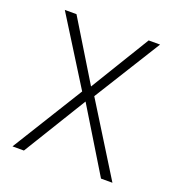

<svg xmlns="http://www.w3.org/2000/svg" viewBox="-103 -612 635 695"><g transform="rotate(20 214.5 -264.5)"><path d="M190 -273 30 -529H75L214 -301L353 -529H397L237 -272L406 0H362L214 -243L65 0H21Z"/></g></svg>

Font: Noto Sans Arabic UI SmCn XLt
Style: Regular
Weight: 200
Width: 4
Designer: Monotype Design Team, Nadine Chahine and Nizar Qandah
Foundry: Monotype Imaging Inc.
Version: Version 2.010; ttfautohint (v1.8.4.7-5d5b)